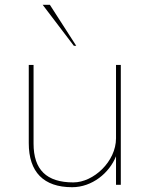

<svg xmlns="http://www.w3.org/2000/svg" viewBox="-20 -771 624 801"><path d="M484 -500H464V-194C464 -97 370 -10 286 -10C174 -10 120 -63 120 -172V-500H100V-174C100 -53 162 10 281 10C364 10 436 -49 464 -119V0H484ZM298 -580 188 -751H158L288 -580Z"/></svg>

Font: Perun Thin
Style: Regular
Weight: 100
Foundry: Copyright (c) Stefan Peev, Context Ltd, 2016
Version: Version 1.089